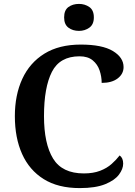

<svg xmlns="http://www.w3.org/2000/svg" viewBox="-20 -952 690 982"><path d="M388 10Q277 10 203.5 -36Q130 -82 93 -164.5Q56 -247 56 -358Q56 -466 94 -548.5Q132 -631 207 -677.5Q282 -724 393 -724Q503 -724 557.5 -691Q612 -658 612 -609Q612 -574 582 -551Q552 -528 500 -528Q500 -560 489.5 -591.5Q479 -623 454 -643.5Q429 -664 387 -664Q286 -664 245.5 -584.5Q205 -505 205 -358Q205 -217 251.5 -141Q298 -65 409 -65Q457 -65 492 -78.5Q527 -92 551 -113.5Q575 -135 592 -157Q610 -144 610 -115Q610 -88 588.5 -59Q567 -30 518 -10Q469 10 388 10ZM384 -794Q352 -794 330 -810.5Q308 -827 308 -863Q308 -900 330 -916Q352 -932 384 -932Q414 -932 437 -916Q460 -900 460 -863Q460 -827 437 -810.5Q414 -794 384 -794Z"/></svg>

Font: Noto Serif Tibetan SemiBold
Style: Regular
Weight: 600
Designer: Monotype Design Team
Foundry: Monotype Imaging Inc.
Version: Version 2.103; ttfautohint (v1.8.4.7-5d5b)